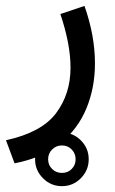

<svg xmlns="http://www.w3.org/2000/svg" viewBox="-26 -286 388 645"><path d="M91.8 249Q91.8 211.9 118.4 185.5Q145 159.2 182.1 159.2Q219.2 159.2 245.6 185.5Q272 211.9 272 249Q272 286.1 245.6 312.7Q219.2 339.4 182.1 339.4Q145 339.4 118.4 312.7Q91.8 286.1 91.8 249ZM135.7 249Q135.7 268.6 149.2 281.7Q162.6 294.9 182.1 294.9Q201.7 294.9 214.8 281.7Q228 268.6 228 249Q228 229.5 214.8 216.1Q201.7 202.6 182.1 202.6Q162.6 202.6 149.2 216.1Q135.7 229.5 135.7 249ZM22.9 262.7 -5.9 185.1Q113.3 159.2 162.1 94.5Q210.9 29.8 210.9 -58.6Q210.9 -100.1 201.9 -145.8Q192.9 -191.4 176.8 -238.8L257.8 -266.1Q293 -166 293 -73.2Q293 8.3 264.4 77.9Q235.8 147.5 176 196Q116.2 244.6 22.9 262.7Z"/></svg>

Font: Vazirmatn UI NL
Style: Regular
Weight: 400
Designer: Saber Rastikerdar
Foundry: Saber Rastikerdar
Version: Version 33.003